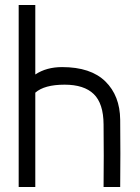

<svg xmlns="http://www.w3.org/2000/svg" viewBox="-20 -753 563 773"><path d="M122.1 0H55.2V-732.9H122.1V-453.1Q167 -482.9 230 -482.9Q345.2 -482.9 404.1 -425.3Q462.9 -367.7 463.9 -271Q465.3 -135.7 463.9 0H397Q398.4 -126 397 -252Q396.5 -336.4 357.4 -374.3Q318.4 -412.1 240.2 -412.1Q158.7 -412.1 122.1 -379.9Z"/></svg>

Font: Kreadon
Style: Regular
Weight: 400
Designer: kohakuno
Foundry: StudioGnu
Version: Version 1.000;Glyphs 3.1.2 (3151)